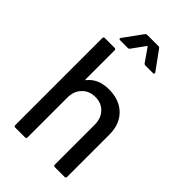

<svg xmlns="http://www.w3.org/2000/svg" viewBox="-259 -969 1061 1061"><g transform="rotate(45 271.0 -439.0)"><path d="M475 -340V-10Q475 0 465 0H389Q379 0 379 -10V-321Q379 -371 350 -402Q321 -433 273 -433Q226 -433 196 -402Q166 -371 166 -322V-10Q166 0 156 0H80Q70 0 70 -10V-690Q70 -700 80 -700H156Q166 -700 166 -690V-463Q166 -461 167.5 -460Q169 -459 170 -461Q213 -516 297 -516Q379 -516 427 -468.5Q475 -421 475 -340ZM142 -763 221 -872Q225 -878 234 -878H319Q328 -878 332 -872L411 -763Q413 -761 413 -757Q413 -755 411 -753Q409 -751 405 -751H346Q338 -751 334 -757L281 -833Q280 -835 278 -835Q276 -835 275 -833L220 -757Q216 -751 208 -751H148Q142 -751 140 -754.5Q138 -758 142 -763Z"/></g></svg>

Font: Amber EN Medium
Style: Regular
Weight: 500
Designer: Jeremy Tribby
Foundry: Tribby Type Co.
Version: Version 1.403 November 24, 2021